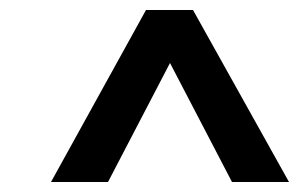

<svg xmlns="http://www.w3.org/2000/svg" viewBox="-20 -680 600 384"><path d="M444 -316 320 -554 196 -316H82L272 -660H366L558 -316Z"/></svg>

Font: Titillium Web SemiBold
Style: Italic
Weight: 600
Italic angle: -13°
Version: Version 1.002;PS 57.000;hotconv 1.0.70;makeotf.lib2.5.55311